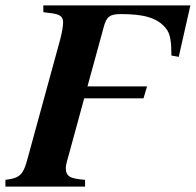

<svg xmlns="http://www.w3.org/2000/svg" viewBox="-33 -689 723 709"><path d="M670 -669H127V-644L158 -640C189 -636 200 -627 200 -607C200 -592 196 -569 190 -546L69 -104C54 -49 45 -31 -13 -25V0H281V-25C225 -29 210 -38 210 -69C210 -82 217 -102 225 -132L278 -326H497L510 -370H290L350 -589C360 -627 372 -637 413 -637C497 -637 548 -624 580 -584C596 -564 600 -535 600 -484L627 -479Z"/></svg>

Font: XITS
Style: Bold Italic
Weight: 700
Italic angle: -16.33°
Designer: MicroPress Inc., with final additions and corrections provided by Coen Hoffman, Elsevier (retired)
Version: Version 1.105